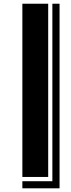

<svg xmlns="http://www.w3.org/2000/svg" viewBox="-20 -750 380 1031"><path d="M299.8 261.2H100.1V223.1H261.2V-730H299.8ZM238.8 200.2H100.1V-730H238.8Z"/></svg>

Font: Laconic
Style: Shadow
Weight: 900
Width: 6
Designer: Robby Woodard
Version: Version 1.000